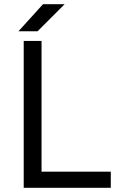

<svg xmlns="http://www.w3.org/2000/svg" viewBox="-20 -895 560 915"><path d="M93 -700H178V-77H508V0H93ZM185 -875H288L159 -746H68Z"/></svg>

Font: Oak Sans
Style: Regular
Weight: 400
Designer: Erik Kennedy, Walven
Foundry: Erik Kennedy, Walven
Version: Version 1.000